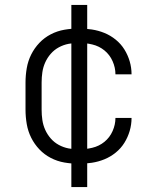

<svg xmlns="http://www.w3.org/2000/svg" viewBox="-20 -653 640 775"><path d="M298 8Q269 8 240 3Q211 -2 185 -15.5Q159 -29 139 -50Q119 -71 106 -97Q93 -123 88 -152Q83 -181 83 -210V-320Q83 -349 88 -378Q93 -407 106 -433Q119 -459 139 -480Q159 -501 185 -514.5Q211 -528 240 -533Q269 -538 298 -538Q324 -538 350.5 -534Q377 -530 401.5 -520Q426 -510 447 -493Q468 -476 482 -453.5Q496 -431 503.5 -405.5Q511 -380 511 -353Q511 -353 511 -353Q511 -353 511 -353H446Q446 -353 446 -353Q446 -353 446 -353Q446 -380 434.5 -406Q423 -432 401.5 -449.5Q380 -467 352.5 -473.5Q325 -480 298 -480Q277 -480 256.5 -476Q236 -472 217.5 -462Q199 -452 185 -436Q171 -420 162.5 -401Q154 -382 151 -361.5Q148 -341 148 -320V-210Q148 -189 151 -168.5Q154 -148 162.5 -129Q171 -110 185 -94Q199 -78 217.5 -68Q236 -58 256.5 -54Q277 -50 298 -50Q325 -50 352.5 -56.5Q380 -63 401.5 -80.5Q423 -98 434.5 -124Q446 -150 446 -177Q446 -177 446 -177Q446 -177 446 -177H511Q511 -177 511 -177Q511 -177 511 -177Q511 -150 503.5 -124.5Q496 -99 482 -76.5Q468 -54 447 -37Q426 -20 401.5 -10Q377 0 350.5 4Q324 8 298 8ZM268 102V-633H332V102Z"/></svg>

Font: Iosevka Curly Light Extended
Style: Regular
Weight: 300
Width: 7
Monospace: yes
Designer: Belleve Invis
Foundry: Belleve Invis
Version: Version 11.1.0; ttfautohint (v1.8.3)